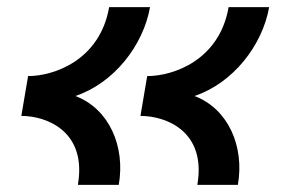

<svg xmlns="http://www.w3.org/2000/svg" viewBox="-20 -520 798 540"><path d="M535 0H649C668 -108 622 -214 527 -250C635 -286 718 -392 737 -500H623C597 -350 467 -306 394 -306L375 -194C448 -194 561 -150 535 0ZM40 -194C112 -194 225 -150 199 0H314C333 -108 287 -214 192 -250C300 -286 383 -392 402 -500H287C261 -350 131 -306 59 -306Z"/></svg>

Font: Uncut Sans Semibold
Style: Italic
Weight: 600
Italic angle: -10°
Designer: Kasper Nordkvist
Foundry: Uncut Type
Version: Version 1.111;FEAKit 1.0